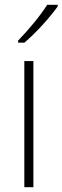

<svg xmlns="http://www.w3.org/2000/svg" viewBox="-20 -785 262 805"><path d="M222 -758V-765H178C149 -719 99 -659 56 -615V-606H82C130 -646 190 -713 222 -758ZM120 0V-529H82V0Z"/></svg>

Font: Noto Sans Devanagari UI SemiCondensed ExtraLight
Style: Regular
Weight: 200
Width: 4
Designer: Jelle Bosma - Monotype Design Team
Foundry: Monotype Imaging Inc.
Version: Version 2.004